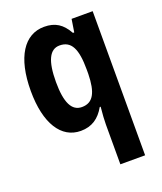

<svg xmlns="http://www.w3.org/2000/svg" viewBox="-145 -716 831 984"><g transform="rotate(-20 270.0 -224.0)"><path d="M340 -43V174H475V-612H360L349 -542H342C311 -597 274 -622 213 -622C105 -622 37 -520 37 -336C37 -158 103 -56 209 -56C270 -56 311 -85 341 -138H346C342 -97 340 -67 340 -43ZM256 -169C201 -169 174 -222 174 -335C174 -450 201 -505 255 -505C319 -505 344 -454 344 -341V-318C342 -217 317 -169 256 -169Z"/></g></svg>

Font: Noto Sans Malayalam UI Condensed
Style: Bold
Weight: 700
Width: 3
Designer: Jelle Bosma - Monotype Design Team
Foundry: Monotype Imaging Inc.
Version: Version 2.104